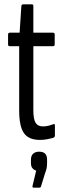

<svg xmlns="http://www.w3.org/2000/svg" viewBox="-20 -636 293 881"><path d="M163 6Q112 6 90 -25Q68 -56 68 -129V-424H25Q17 -424 17 -432V-477Q17 -486 25 -486H70L78 -608Q79 -616 86 -616H127Q133 -616 133 -608V-486H223Q231 -486 231 -477V-432Q231 -424 223 -424H133V-131Q133 -90 143 -73Q153 -56 177 -56Q190 -56 202 -59Q214 -62 224 -66Q232 -69 232 -61V-15Q232 -6 225 -4Q212 0 196 3Q180 6 163 6ZM134 225Q128 225 129 218L146 147Q136 144 129 136Q122 128 122 112V97Q122 78 132.5 69Q143 60 159 60Q178 60 187 69Q196 78 196 97V112Q196 125 194 135.5Q192 146 187 158L168 220Q166 225 162 225Z"/></svg>

Font: Sofia Sans Extra Condensed
Style: Regular
Weight: 400
Designer: Botio Nikoltchev, Ani Petrova
Foundry: lettersoup
Version: Version 4.101